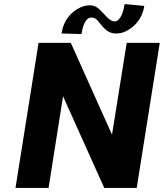

<svg xmlns="http://www.w3.org/2000/svg" viewBox="-20 -921 803 941"><path d="M56 0H218L289 -449L491 0H650L763 -711H601L529 -261L327 -711H169ZM282 -757 379 -754 381 -762C388 -809 407 -835 425 -835C436 -835 444 -833 453 -826C477 -802 498 -757 547 -757C564 -757 580 -759 595 -767C638 -787 677 -829 686 -886L687 -892L591 -901L589 -892C581 -843 561 -816 543 -816C521 -816 505 -836 488 -854C472 -870 454 -895 422 -895C406 -895 389 -892 373 -884C329 -864 292 -821 283 -764Z"/></svg>

Font: Aerodynamic
Style: BdObl
Weight: 500
Designer: Google
Version: Version 2.000980; 2014